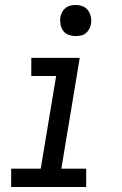

<svg xmlns="http://www.w3.org/2000/svg" viewBox="-20 -753 490 773"><path d="M25 0V-74H144L206 -447H106V-520H301L227 -74H327V0ZM284 -608Q269 -608 255.5 -613Q242 -618 234 -629.5Q226 -641 223.5 -655.5Q221 -670 223 -685Q225 -695 230.5 -705Q236 -715 244.5 -721.5Q253 -728 263.5 -730.5Q274 -733 285 -733Q300 -733 313.5 -727.5Q327 -722 335 -710.5Q343 -699 346 -684.5Q349 -670 346 -655Q344 -645 338.5 -635Q333 -625 324.5 -618.5Q316 -612 305.5 -610Q295 -608 284 -608Z"/></svg>

Font: Iosevka Custom Oblique
Style: Regular
Weight: 400
Italic angle: -9°
Designer: Belleve Invis
Foundry: Belleve Invis
Version: Version 27.0.1